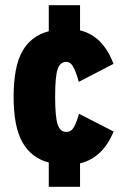

<svg xmlns="http://www.w3.org/2000/svg" viewBox="-20 -720 490 740"><path d="M168 0V-93.5Q100.5 -111.5 66.5 -171.5Q32.5 -231.5 32.5 -347Q32.5 -463.5 66.5 -523Q100.5 -582.5 168 -599.5V-700H288.5V-603Q377 -581.5 417.5 -474L283.5 -404.5Q275.5 -436 264.2 -458.8Q253 -481.5 235.5 -481.5Q211.5 -481.5 202 -453.2Q192.5 -425 192.5 -347Q192.5 -270.5 202 -241Q211.5 -211.5 235.5 -211.5Q255 -211.5 265.5 -231Q276 -250.5 284.5 -281.5L418 -213Q375.5 -111 288.5 -90.5V0Z"/></svg>

Font: Trispace Condensed
Style: Bold
Weight: 700
Width: 3
Designer: Tyler Finck
Foundry: Etcetera Type Company
Version: Version 1.210; ttfautohint (v1.8.3)